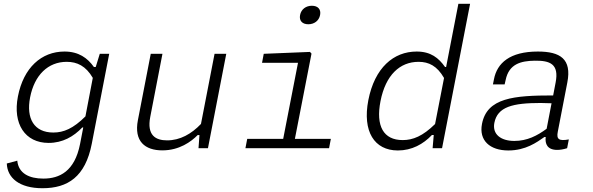

<svg xmlns="http://www.w3.org/2000/svg" viewBox="-20 -785 3140 1017"><path d="M75 -274.5C46.5 -129 112.5 -28 237.5 -28C311.5 -28 370 -61.5 416 -110H421L404 -22C375.5 123 295 161 209.5 161C135.5 161 78 134 71.5 66L16 81C18.5 156.5 81.5 212 205 212C339 212 432 151.5 466 -23L558.5 -500H508.5L487 -430H477.5C443.5 -478 396.5 -512 321.5 -512C199 -512 104.5 -426 75 -274.5ZM139.5 -269.5C162.5 -387.5 234.5 -457.5 333.5 -457.5C388 -457.5 434.5 -436 471.5 -372.5L432.5 -168.5C368 -104 317 -83 262.5 -83C161 -83 117.5 -156.5 139.5 -269.5Z M778.5 -500 710.5 -149C688.5 -36 748.5 11.5 840 11.5C930.5 11.5 993 -35 1027 -69.5H1036.5L1031.5 0H1081.5L1178.5 -500H1116.5L1044.5 -128.5C994 -75.5 934 -41.5 865 -41.5C805.5 -41.5 756.5 -67 776 -166.5L840.5 -500Z M1280 0H1723L1732.5 -49.5H1542L1630 -501L1622 -510L1377 -500L1368 -452.5H1558.5L1480 -49.5H1289.5ZM1613 -656.5C1644 -656.5 1669.5 -674.5 1675.5 -705.5C1681.5 -736.5 1663 -754.5 1632 -754.5C1601 -754.5 1575.5 -736.5 1569.5 -705.5C1563.5 -674.5 1582 -656.5 1613 -656.5Z M1931 -254.5C1899 -89 1962.5 12 2087.5 12C2161.5 12 2222 -21.5 2268 -70H2277.5L2271.5 0H2321.5L2470 -765H2408L2343 -430H2337.5C2303.5 -478 2262 -512 2187 -512C2064.5 -512 1964.5 -426 1931 -254.5ZM1995.5 -249.5C2022.5 -387.5 2098 -457.5 2197 -457.5C2251.5 -457.5 2295 -436 2332 -372L2284.5 -128C2219.5 -64 2167.5 -43 2113 -43C2011.5 -43 1969.5 -116.5 1995.5 -249.5Z M2829 -512C2680.5 -512 2613 -451 2596.5 -365.5L2591 -338H2653L2658.5 -362C2676 -446 2738.5 -462.5 2812.5 -463.5C2892.5 -464.5 2942.5 -447 2923 -347.5L2910 -279.5C2701.5 -279.5 2559.5 -267 2533 -128.5C2516 -41 2575 12 2672.5 12C2764.5 12 2823 -31 2864 -59.5H2870.5C2866 -22.5 2879.5 9 2931.5 9C2946 9 2963.5 6.5 2984 0L2993 -46.5C2941 -37 2926.5 -47 2934.5 -87L2985 -348C3009.5 -473 2947 -512 2829 -512ZM2598.5 -134C2615 -219.5 2696 -239.5 2843.5 -239.5C2858.5 -239.5 2880 -239 2901.5 -238L2875.5 -103C2825.5 -66 2772 -38.5 2704.5 -38.5C2632.5 -38.5 2587 -74 2598.5 -134Z"/></svg>

Font: Monaspace Neon ExtraLight
Style: Italic
Weight: 200
Italic angle: -11°
Designer: Riley Cran & the Lettermatic Team
Foundry: Lettermatic
Version: Version 1.200 (Monaspace Neon)